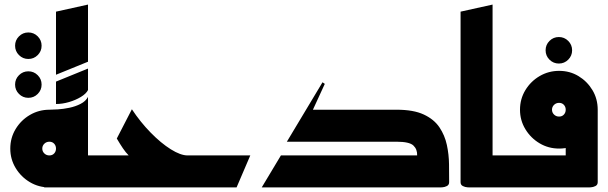

<svg xmlns="http://www.w3.org/2000/svg" viewBox="-20 -820 2660 840"><path d="M104 -562Q80 -562 63 -579Q46 -596 46 -620Q46 -644 63 -661Q80 -678 104 -678Q128 -678 145 -661Q162 -644 162 -620Q162 -596 145 -579Q128 -562 104 -562ZM104 -392Q80 -392 63 -409Q46 -426 46 -450Q46 -474 63 -491Q80 -508 104 -508Q128 -508 145 -491Q162 -474 162 -450Q162 -426 145 -409Q128 -392 104 -392Z M173 0 238 -140H435V0ZM321 0V-200H365V0ZM225 -365V-463L365 -520V-426Q357 -410 334 -396Q311 -382 282 -373.5Q253 -365 225 -365ZM225 -493V-769L365 -800V-550ZM365 -170 196 -340Q209 -340 233 -341.5Q257 -343 283.5 -348.5Q310 -354 332.5 -365.5Q355 -377 365 -396ZM196.3 0Q149.5 0 110.8 -23Q72 -46 48.5 -84.8Q25 -123.6 25 -169.8Q25 -217 48.5 -255.7Q72 -294.4 111 -317.2Q150 -340 196.5 -340Q243 -340 281 -317Q319 -294 342 -255.7Q365 -217.3 365 -170Q365 -123 342 -84.5Q319 -46 281 -23Q243 0 196.3 0ZM196 -140Q209 -140 217 -148.7Q225 -157.4 225 -170Q225 -182.6 217 -191.3Q209 -200 196 -200Q183 -200 174 -191.3Q165 -182.6 165 -170Q165 -157.4 174 -148.7Q183 -140 196 -140Z M395 0V-140H543Q530 -153 517.5 -171.5Q505 -190 491 -214L557 -342Q594 -286 639 -240Q684 -194 727 -167Q770 -140 801 -140H1075L1015 0Z M1125 0 1209 -140H1805Q1806 -167 1788.5 -183.5Q1771 -200 1715 -200H1235L1391 -460L1401 -453L1349 -340H1715Q1789 -340 1834 -319Q1879 -298 1902.5 -263Q1926 -228 1935 -186Q1944 -144 1944.5 -101.5Q1945 -59 1945 -23Q1945 -11 1935 -6Q1925 -1 1915 -0.5Q1905 0 1905 0Z M2035 0Q2035 0 2025 -0.5Q2015 -1 2005 -6Q1995 -11 1995 -23V-769L2135 -800V-140H2215V0Z M2425 -542Q2401 -542 2384 -559Q2367 -576 2367 -600Q2367 -624 2384 -641Q2401 -658 2425 -658Q2449 -658 2466 -641Q2483 -624 2483 -600Q2483 -576 2466 -559Q2449 -542 2425 -542Z M2175 0V-140H2455V-268L2595 -340V-23Q2595 -11 2585 -6Q2575 -1 2565 -0.5Q2555 0 2555 0ZM2426.3 -170Q2379.5 -170 2340.8 -193Q2302 -216 2278.5 -254.8Q2255 -293.6 2255 -339.8Q2255 -387 2278.5 -425.7Q2302 -464.4 2341 -487.2Q2380 -510 2426.5 -510Q2473 -510 2511 -487Q2549 -464 2572 -425.7Q2595 -387.3 2595 -340Q2595 -293 2572 -254.5Q2549 -216 2511 -193Q2473 -170 2426.3 -170ZM2426 -310Q2439 -310 2447 -318.7Q2455 -327.4 2455 -340Q2455 -352.6 2447 -361.3Q2439 -370 2426 -370Q2413 -370 2404 -361.3Q2395 -352.6 2395 -340Q2395 -327.4 2404 -318.7Q2413 -310 2426 -310Z"/></svg>

Font: Reem Kufi Fun
Style: Regular
Weight: 400
Designer: Khaled Hosny
Version: Version 1.005